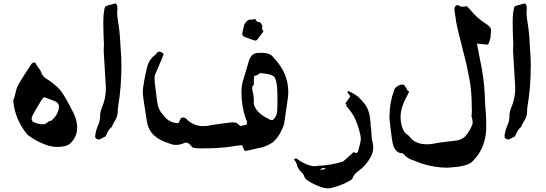

<svg xmlns="http://www.w3.org/2000/svg" viewBox="-20 -776 3035 1067"><path d="M298.3 40.5Q265.6 40.5 233.4 28.3L231.4 27.3Q178.7 7.3 142.6 -20Q135.3 -24.9 129.9 -30.8Q64.5 -111.8 54.2 -209.5L53.7 -214.4L54.2 -219.2Q62 -238.3 65.9 -258.3Q70.8 -284.2 83 -307.6Q102.5 -341.3 151.4 -415.5Q154.3 -421.4 159.2 -425Q164.1 -428.7 172.9 -428.7H175.3Q182.6 -415 191.9 -402.3Q206.1 -384.3 213.9 -363.3Q218.3 -350.6 241.2 -336.4Q242.7 -335 244.6 -334Q302.2 -297.9 330.6 -253.4Q364.7 -197.8 392.6 -139.2Q408.7 -103.5 408.7 -66.4Q408.7 -17.1 374 17.6Q352.5 40.5 298.3 40.5ZM221.2 -85.4Q231.9 -85.4 242.4 -94.7Q252.9 -104 264.2 -105Q301.3 -134.3 307.1 -176.8L307.6 -183.6Q307.6 -204.1 283.2 -214.4L226.6 -235.8L221.7 -233.4Q214.4 -230 168.9 -149.4Q155.8 -127.4 155.8 -116.7Q155.8 -108.9 161.6 -100.6Q188 -85.4 219.2 -85.4Z M528.3 -1Q521.5 -1 515.1 -5.6Q508.8 -10.3 508.8 -19.5Q511.7 -47.9 524.4 -78.6Q536.1 -102.1 536.1 -128.7Q536.1 -155.3 547.4 -180.7Q568.4 -230.5 568.4 -284.7L567.9 -298.3Q562 -388.2 557.1 -478.5L556.2 -496.6Q556.2 -506.3 557.6 -527.3Q554.2 -600.6 554.2 -646Q554.2 -681.2 556.2 -700.2L560.5 -726.6Q562 -736.3 566.4 -740.5Q570.8 -744.6 616.2 -755.9L625 -756.3Q631.3 -747.6 631.8 -740Q632.3 -732.4 632.3 -727.5L631.3 -701.2Q631.3 -686 636.2 -655.8Q646 -598.1 648.4 -539.6Q649.4 -512.7 651.9 -485.8Q654.8 -450.7 654.8 -416Q654.8 -289.6 636.7 -186Q634.3 -172.9 634.3 -156.2Q633.8 -125 615.7 -100.1Q610.8 -92.8 604 -77.6Q602.1 -69.8 598.6 -68.4Q581.1 -53.2 573.7 -32.2L566.9 -18.6L562 -15.6Q542.5 -6.3 540 -3.9Q534.2 -1 528.3 -1Z M1344.7 62.5Q1341.3 62.5 1339.4 61Q1335.9 58.1 1327.6 36.1L1325.7 30.8L1316.9 31.2Q1307.1 31.7 1297.4 33.7Q1211.9 48.3 1126 48.3L1097.7 48.8Q1084 48.8 1070.3 47.4L1063.5 46.9Q1050.3 46.4 1040 32.7Q1027.3 16.6 1013.7 16.6Q1007.3 16.6 1000.5 20Q979.5 29.3 959 29.3Q939.9 29.3 921.4 21.5Q866.2 4.4 838.4 -22Q806.6 -48.3 796.4 -100.1Q773.4 -243.7 773.4 -262.2Q773.4 -277.8 775.9 -293.5Q788.6 -375 801.8 -417Q813 -450.2 846.2 -474.1Q855.5 -488.3 860.8 -488.8H865.7Q875.5 -488.8 889.6 -476.6L885.3 -464.8Q880.9 -450.2 864.3 -413.6Q854.5 -391.6 845.2 -369.1Q838.9 -361.3 838.9 -338.4Q838.9 -323.2 841.8 -301.8Q844.7 -280.3 847.2 -259.3Q849.6 -235.8 853 -212.4Q858.9 -164.1 887.7 -137.2Q916.5 -93.3 971.2 -91.3L985.8 -119.6Q992.2 -123 998 -123Q1005.9 -123 1013.7 -117.7Q1051.3 -75.2 1109.9 -75.2Q1133.8 -75.2 1160.6 -82Q1189 -85.4 1217.8 -89.8Q1262.7 -96.2 1268.6 -96.2Q1278.8 -96.2 1285.6 -94.7H1287.1Q1295.9 -94.7 1304.2 -85.4Q1312.5 -76.2 1318.4 -76.2Q1321.8 -76.2 1325.2 -77.6L1351.1 -83.5Q1353 -89.8 1353 -94.7Q1353 -101.1 1348.6 -109.4L1346.7 -113.8Q1321.8 -185.5 1321.8 -263.7Q1321.8 -295.4 1329.6 -324.7Q1341.3 -365.7 1354 -406.2L1363.3 -438Q1376.5 -477.5 1406.2 -481.4Q1420.4 -482.9 1432.6 -482.9Q1476.1 -482.9 1494.6 -462.9L1503.4 -452.6Q1582 -368.7 1582 -266.1Q1582 -248 1579.6 -230Q1569.3 -163.1 1560.1 -96.2Q1559.6 -94.7 1559.6 -92.5Q1559.6 -90.3 1559.1 -87.9Q1537.1 -20 1494.6 16.1Q1456.5 41 1414.6 47.4Q1393.6 51.8 1352.1 61.5Q1347.7 62.5 1344.7 62.5ZM1492.2 -108.4Q1501 -110.8 1509.8 -124.8Q1518.6 -138.7 1520 -152.3Q1522 -184.6 1522 -219.2Q1522 -257.8 1519.5 -298.8Q1512.7 -344.7 1500.5 -352.5Q1483.4 -365.2 1427.7 -369.6L1426.3 -371.1Q1411.6 -356.4 1392.6 -354Q1390.6 -337.4 1390.6 -319.8V-305.2Q1381.3 -298.8 1381.3 -285.2Q1381.3 -279.8 1384.8 -264.6Q1390.6 -243.7 1390.6 -220.7L1390.1 -206.1Q1390.1 -198.7 1392.6 -190.4Q1410.6 -143.1 1475.6 -113.8Q1482.4 -108.4 1489.7 -108.4ZM1398.4 -550.3Q1396 -550.3 1380.4 -555.7Q1332 -571.8 1329.1 -577.6Q1326.2 -583.5 1326.2 -588.4Q1326.2 -591.3 1330.6 -611.8Q1333.5 -626 1337.9 -640.1Q1347.7 -657.7 1363.8 -667Q1366.7 -666.5 1370.1 -666.5Q1377.4 -666.5 1387.2 -668.5L1394 -669.4Q1402.3 -669.4 1402.8 -663.6Q1403.3 -660.6 1411.6 -653.3Q1414.6 -654.3 1417 -654.3Q1428.7 -654.3 1435.1 -637.7Q1436 -636.2 1436.5 -634.5Q1437 -632.8 1437.7 -631.6Q1438.5 -630.4 1438.5 -628.9Q1436.5 -623.5 1436.5 -619.6Q1436.5 -612.3 1443.8 -601.1L1410.6 -557.1Q1405.8 -550.3 1398.4 -550.3Z M1800.3 270.5Q1784.2 270.5 1768.1 264.6Q1728 252 1694.8 230Q1675.3 219.2 1668.9 200.2Q1665.5 189.5 1656.2 182.1Q1635.7 163.1 1629.9 140.1Q1627 125 1615.7 113.3Q1614.7 112.8 1614.7 109.9Q1614.7 107.9 1616.2 106.9Q1621.1 104.5 1626 104.5Q1630.4 104.5 1635.3 109.9Q1661.1 129.9 1698.7 142.6Q1713.4 147.5 1728.5 147.5Q1737.8 147.5 1747.1 145.5Q1825.2 142.1 1886.7 121.1Q1895 115.2 1922.4 89.8L1945.3 69.3L1960 75.2Q1967.3 70.3 1970.2 64.9Q1985.4 9.8 1985.4 -5.4Q1985.4 -18.1 1976.3 -52Q1967.3 -85.9 1953.6 -115.2Q1942.9 -142.6 1902.8 -189.5Q1906.2 -191.4 1906.2 -193.4Q1906.2 -196.3 1898.4 -200.2Q1912.1 -220.2 1926.3 -239.3Q1925.3 -246.1 1918.5 -252.4Q1911.6 -258.8 1911.6 -265.1Q1911.6 -268.1 1913.1 -271L1915 -270Q1958 -253.4 1985.8 -223.1L2004.9 -200.7Q2038.6 -159.7 2039.6 -78.1Q2043.9 -57.1 2044.2 -33.4Q2044.4 -9.8 2050.8 16.6Q2054.2 30.3 2054.2 43.5Q2054.2 72.3 2038.1 99.6Q2015.6 141.6 1974.6 172.4Q1943.8 194.3 1938.5 216.8Q1937.5 220.2 1927.7 226.1Q1879.9 254.4 1822.8 268.1Q1811.5 270.5 1800.3 270.5ZM1767.6 167Q1780.3 167 1790 161.6Q1783.2 157.7 1777.3 157.7Q1770 157.7 1757.8 166.5Z M2461.4 155.8Q2430.2 155.8 2395 149.9Q2338.9 140.6 2295.4 122.1L2276.9 114.7Q2246.1 106.4 2226.6 84Q2219.7 75.2 2210.4 75.2Q2183.1 73.7 2167 37.1Q2158.7 20 2144.5 -116.7V-128.4Q2144.5 -204.6 2170.4 -275.4Q2170.9 -275.9 2170.9 -277.3Q2175.3 -288.6 2189.2 -297.4Q2203.1 -306.2 2215.8 -306.2Q2227.1 -306.2 2232.4 -295.2Q2237.8 -284.2 2241.9 -277.8Q2246.1 -271.5 2253.9 -266.1L2242.7 -244.1Q2206.1 -179.2 2206.1 -126Q2206.1 -77.6 2226.6 -43.5Q2230.5 -36.1 2239 -31.2Q2247.6 -26.4 2253.9 -18.6Q2257.3 -13.7 2260.7 -10.7Q2291 25.9 2353.5 25.9Q2370.1 25.9 2385.7 22.9Q2423.3 15.1 2479.5 9.3L2514.2 5.4Q2551.3 0.5 2570.8 -24.2Q2590.3 -48.8 2604 -81.1Q2606.4 -86.4 2606.4 -92.3Q2606.4 -112.8 2600.1 -129.4Q2602.1 -144 2602.1 -156.2L2602.5 -165.5Q2602.5 -169.9 2601.6 -173.8V-188Q2601.6 -254.9 2591.8 -320.3L2582.5 -367.2Q2573.7 -418.9 2559.6 -468.8Q2521 -618.2 2514.6 -657.7L2506.8 -711.4L2505.4 -725.1Q2505.4 -737.3 2512.7 -743.7Q2517.1 -748 2522 -748Q2526.9 -748 2532.2 -744.1Q2540 -738.3 2547.9 -738.3Q2554.7 -738.3 2562.5 -739.7Q2567.4 -741.2 2572.8 -742.2L2579.1 -736.3Q2587.4 -729.5 2593.8 -721.2Q2629.9 -676.3 2676.8 -646.5H2677.2Q2688.5 -639.2 2698.7 -629.6Q2709 -620.1 2709 -605.5Q2709 -595.7 2707 -584.5Q2707 -555.2 2691.9 -527.8L2630.4 -533.7L2644.5 -460.4Q2670.4 -342.8 2673.8 -250.5Q2675.3 -197.8 2678.7 -162.6Q2682.1 -127.4 2682.1 -79.6L2681.6 -51.3Q2675.8 51.8 2605 121.6Q2593.3 133.3 2576.2 138.7Q2547.9 148.9 2517.6 151.4L2498.5 153.3Q2480.5 155.8 2461.4 155.8Z M2803.2 -1Q2796.4 -1 2790 -5.6Q2783.7 -10.3 2783.7 -19.5Q2786.6 -47.9 2799.3 -78.6Q2811 -102.1 2811 -128.7Q2811 -155.3 2822.3 -180.7Q2843.3 -230.5 2843.3 -284.7L2842.8 -298.3Q2836.9 -388.2 2832 -478.5L2831.1 -496.6Q2831.1 -506.3 2832.5 -527.3Q2829.1 -600.6 2829.1 -646Q2829.1 -681.2 2831.1 -700.2L2835.4 -726.6Q2836.9 -736.3 2841.3 -740.5Q2845.7 -744.6 2891.1 -755.9L2899.9 -756.3Q2906.2 -747.6 2906.7 -740Q2907.2 -732.4 2907.2 -727.5L2906.2 -701.2Q2906.2 -686 2911.1 -655.8Q2920.9 -598.1 2923.3 -539.6Q2924.3 -512.7 2926.8 -485.8Q2929.7 -450.7 2929.7 -416Q2929.7 -289.6 2911.6 -186Q2909.2 -172.9 2909.2 -156.2Q2908.7 -125 2890.6 -100.1Q2885.7 -92.8 2878.9 -77.6Q2877 -69.8 2873.5 -68.4Q2856 -53.2 2848.6 -32.2L2841.8 -18.6L2836.9 -15.6Q2817.4 -6.3 2814.9 -3.9Q2809.1 -1 2803.2 -1Z"/></svg>

Font: Kurland
Style: Regular
Weight: 400
Designer: GGBot
Version: 0.22